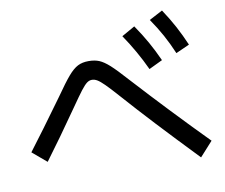

<svg xmlns="http://www.w3.org/2000/svg" viewBox="-80 -864 1098 936"><g transform="rotate(-10 469.0 -396.0)"><path d="M566.4 -674.8 631.8 -711.9Q664.1 -665 688.7 -621.1Q713.4 -577.1 736.3 -526.4L668.9 -494.1Q625.5 -587.9 566.4 -674.8ZM711.9 -729.5 778.3 -764.6Q810.1 -716.8 834 -672.1Q857.9 -627.4 878.9 -578.1L811.5 -547.9Q790.5 -597.7 766.6 -641.4Q742.7 -685.1 711.9 -729.5ZM502.9 -390.6Q464.4 -434.1 443.4 -454.8Q422.4 -475.6 409.2 -483.4Q396 -491.2 382.8 -491.2Q369.6 -491.2 357.7 -482.2Q345.7 -473.1 327.6 -449.7Q309.6 -426.3 273.4 -374Q177.2 -235.8 101.6 -134.8L31.2 -194.3Q111.3 -299.8 189.5 -408.2Q197.3 -418 210.9 -437.5Q255.4 -501.5 281 -531.2Q306.6 -561 329.1 -572.5Q351.6 -584 382.8 -584Q413.1 -584 435.3 -574.7Q457.5 -565.4 485.4 -540.3Q513.2 -515.1 562.5 -460Q735.4 -271 906.2 -97.7L841.8 -26.4Q729 -144 652.1 -226.6Q575.2 -309.1 502.9 -390.6Z"/></g></svg>

Font: Pretendard Medium
Style: Regular
Weight: 500
Designer: Base glyphs from Inter by Rasmus Andersson; Hangeul glyphs from Noto Sans CJK(Source Han Sans) by Jang Soo-young and Kan
Foundry: Kil Hyung-jin
Version: Version 1.309